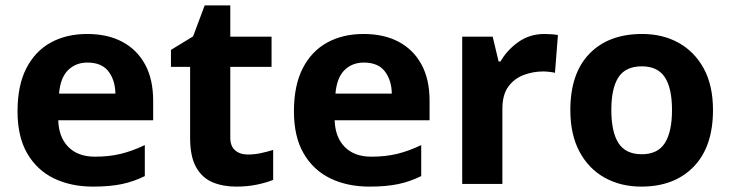

<svg xmlns="http://www.w3.org/2000/svg" viewBox="-20 -682 2709 712"><path d="M303 -556Q379 -556 433.5 -527Q488 -498 518 -443Q548 -388 548 -308V-236H196Q198 -173 233.5 -137Q269 -101 332 -101Q385 -101 428 -111.5Q471 -122 517 -144V-29Q477 -9 432.5 0.5Q388 10 325 10Q243 10 180 -20.5Q117 -51 81 -113Q45 -175 45 -269Q45 -365 77.5 -428.5Q110 -492 168 -524Q226 -556 303 -556ZM304 -450Q261 -450 232.5 -422Q204 -394 199 -335H408Q407 -385 382 -417.5Q357 -450 304 -450Z M899 -109Q924 -109 947 -114Q970 -119 993 -126V-15Q969 -5 933.5 2.5Q898 10 856 10Q807 10 768.5 -6Q730 -22 707.5 -61.5Q685 -101 685 -171V-434H614V-497L696 -547L739 -662H834V-546H987V-434H834V-171Q834 -140 852 -124.5Q870 -109 899 -109Z M1328 -556Q1404 -556 1458.5 -527Q1513 -498 1543 -443Q1573 -388 1573 -308V-236H1221Q1223 -173 1258.5 -137Q1294 -101 1357 -101Q1410 -101 1453 -111.5Q1496 -122 1542 -144V-29Q1502 -9 1457.5 0.5Q1413 10 1350 10Q1268 10 1205 -20.5Q1142 -51 1106 -113Q1070 -175 1070 -269Q1070 -365 1102.5 -428.5Q1135 -492 1193 -524Q1251 -556 1328 -556ZM1329 -450Q1286 -450 1257.5 -422Q1229 -394 1224 -335H1433Q1432 -385 1407 -417.5Q1382 -450 1329 -450Z M1999 -556Q2010 -556 2025 -555Q2040 -554 2049 -552L2038 -412Q2031 -414 2017.5 -415.5Q2004 -417 1994 -417Q1956 -417 1921 -403.5Q1886 -390 1864.5 -360Q1843 -330 1843 -278V0H1694V-546H1807L1829 -454H1836Q1860 -496 1902 -526Q1944 -556 1999 -556Z M2624 -274Q2624 -138 2552.5 -64Q2481 10 2358 10Q2282 10 2222.5 -23Q2163 -56 2129 -119.5Q2095 -183 2095 -274Q2095 -410 2166 -483Q2237 -556 2361 -556Q2438 -556 2497 -523Q2556 -490 2590 -427.5Q2624 -365 2624 -274ZM2247 -274Q2247 -193 2273.5 -151.5Q2300 -110 2360 -110Q2419 -110 2445.5 -151.5Q2472 -193 2472 -274Q2472 -355 2445.5 -395.5Q2419 -436 2360 -436Q2300 -436 2273.5 -395.5Q2247 -355 2247 -274Z"/></svg>

Font: Noto Sans Sundanese
Style: Bold
Weight: 700
Version: Version 2.003